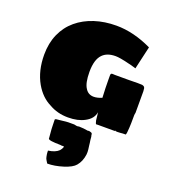

<svg xmlns="http://www.w3.org/2000/svg" viewBox="-184 -830 1195 1340"><g transform="rotate(20 414.0 -160.0)"><path d="M208 -13Q138 -47 93 -125Q43 -213 43 -333Q43 -418 73 -486Q103 -554 159 -601Q214 -647 288 -671Q362 -695 449 -695Q577 -695 713 -630L674 -460Q667 -462 657.5 -465Q648 -468 636 -471Q581 -485 555 -489Q531 -493 516 -493Q453 -493 420 -459Q381 -420 381 -328Q381 -244 406 -208Q427 -174 468 -174Q494 -174 528 -188Q528 -204 526 -236L525 -258Q524 -281 524 -326V-353Q524 -362 527 -365.5Q530 -369 538 -369Q541 -368 555 -368H661Q708 -368 723 -369Q750 -369 758 -368Q771 -365 775.5 -358.5Q780 -352 780 -338Q780 -333 781 -329V-320V-304V-274V-173V-168Q780 -164 779 -159Q778 -154 778 -148V-143Q778 -80 776 -55Q774 -14 769 -3Q743 -3 730 -1L708 0H705Q696 0 695 -1Q694 -2 693.5 -2.5Q693 -3 693 -3H690Q689 -2 688.5 -1Q688 0 688 0H588H583H573H561Q558 1 553 1Q549 1 546 -5Q539 -23 538 -48Q536 -60 534 -83Q525 -32 471 -4Q422 23 348 23Q270 23 208 -13ZM302 333Q298 314 297.5 303.5Q297 293 297 288Q350 281 375 256Q386 243 390 233Q392 227 392 226Q392 223 389.5 222.5Q387 222 383 222.5Q379 223 375 223Q368 221 352 221Q325 221 302 218Q295 218 283 214Q280 213 278 211.5Q276 210 275 209Q270 162 269 138Q269 117 268 107Q268 77 267 68L273 63L320 58Q350 54 363 54H407L417 56Q420 58 437 58Q438 56 443 56Q460 56 478 58Q502 61 513 63Q514 63 515 62Q516 61 517 61H519Q523 62 530.5 64Q538 66 540 68Q544 72 544.5 75Q545 78 545 83Q545 84 546 86.5Q547 89 548 95Q548 100 550 118Q551 128 553 138Q555 148 555 156Q560 189 560 203Q560 216 559 223Q552 275 523 309Q501 336 439 355.5Q377 375 323 375Q319 368 311.5 356.5Q304 345 302 333Z"/></g></svg>

Font: Sigmar One
Style: Regular
Weight: 400
Designer: Vernon Adams
Foundry: Vernon Adams
Version: Version 2.000